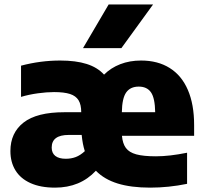

<svg xmlns="http://www.w3.org/2000/svg" viewBox="-20 -828 912 858"><path d="M847.5 -221H525Q528 -186.5 542.5 -166.8Q557 -147 589 -138.2Q621 -129.5 677 -129.5Q737.5 -129.5 816 -145.5V-6.5Q733.5 10.5 651 10.5Q565.5 10.5 505.8 -8Q446 -26.5 408.5 -65Q338 10.5 226 10.5Q161 10.5 116.2 -9.8Q71.5 -30 49 -66.8Q26.5 -103.5 26.5 -153Q26.5 -234.5 85.5 -280.5Q144.5 -326.5 267.5 -326.5H343Q343 -360.5 331 -380Q319 -399.5 292.8 -408Q266.5 -416.5 221.5 -416.5Q188.5 -416.5 148.8 -411Q109 -405.5 74 -395V-534.5Q161 -557.5 249 -557.5Q319 -557.5 367.2 -542.2Q415.5 -527 445 -494.5Q475.5 -525 517.5 -541.2Q559.5 -557.5 610.5 -557.5Q685 -557.5 738.2 -524.2Q791.5 -491 819.5 -426.2Q847.5 -361.5 847.5 -269ZM524.5 -326.5H673.5Q672.5 -389.5 654.8 -415.2Q637 -441 600 -441Q562.5 -441 544 -415Q525.5 -389 524.5 -326.5ZM359 -152.5Q349 -183.5 345 -225H287Q211 -225 211 -168.5Q211 -144 227.2 -131.2Q243.5 -118.5 274 -118.5Q298 -118.5 318.5 -126.2Q339 -134 359 -152.5ZM351 -613 465.5 -808H664L522.5 -613Z"/></svg>

Font: Encode Sans ExtraBold
Style: Regular
Weight: 800
Designer: Multiple Designers
Foundry: Impallari Type
Version: Version 2.000